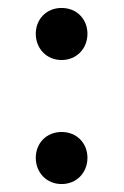

<svg xmlns="http://www.w3.org/2000/svg" viewBox="-20 -453 311 483"><path d="M135 10C173 10 200 -19 200 -56C200 -93 173 -121 135 -121C97 -121 70 -93 70 -56C70 -19 97 10 135 10ZM70 -368C70 -331 97 -302 135 -302C173 -302 200 -331 200 -368C200 -405 173 -433 135 -433C97 -433 70 -405 70 -368Z"/></svg>

Font: MV Cash
Style: Regular
Weight: 400
Designer: Rodrigo Fuenzalida
Foundry: fragTYPE
Version: Version 1.100;Glyphs 3.1.2 (3151)